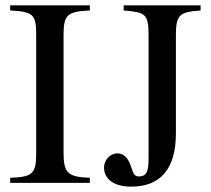

<svg xmlns="http://www.w3.org/2000/svg" viewBox="-20 -682 787 716"><path d="M315 0V-19C233 -22 217 -37 217 -112V-551C217 -627 231 -639 315 -643V-662H18V-643C103 -638 115 -630 115 -551V-112C115 -34 102 -22 18 -19V0ZM728 -662H441V-643C522 -636 534 -631 534 -550V-94C534 -44 528 -24 497 -24C477 -24 476 -43 466 -68C455 -96 440 -110 417 -110C390 -110 368 -84 368 -58C368 -11 409 14 469 14C575 14 636 -48 636 -185V-549C636 -626 647 -637 728 -643Z"/></svg>

Font: XITS Math
Style: Regular
Weight: 400
Designer: MicroPress Inc., with final additions and corrections provided by Coen Hoffman, Elsevier (retired)
Version: Version 1.302